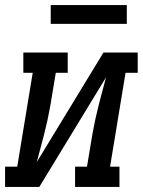

<svg xmlns="http://www.w3.org/2000/svg" viewBox="-44 -737 564 757"><path d="M-24 0V-80H24L85 -450H48V-530H223V-450H176L154 -318Q149 -290 143 -262.5Q137 -235 130 -207.5Q123 -180 115.5 -152.5Q108 -125 101 -98L364 -530H499V-450H451L390 -80H427V0H252V-80H299L321 -212Q326 -240 332 -267.5Q338 -295 345 -322.5Q352 -350 359.5 -377.5Q367 -405 374 -432L111 0ZM156 -643V-717H456V-643Z"/></svg>

Font: Iosevka Slab Medium Oblique
Style: Regular
Weight: 500
Italic angle: -9°
Monospace: yes
Designer: Belleve Invis
Foundry: Belleve Invis
Version: Version 11.1.1; ttfautohint (v1.8.3)